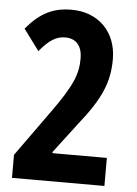

<svg xmlns="http://www.w3.org/2000/svg" viewBox="-52 -765 574 805"><g transform="rotate(5 234.5 -362.0)"><path d="M418 0V-118H189V-123L284 -248C378 -365 407 -437 407 -532C407 -647 330 -724 217 -724C141 -724 86 -698 27 -628L93 -539C134 -589 164 -606 201 -606C248 -606 272 -574 272 -524C272 -459 254 -410 166 -288L29 -97V0Z"/></g></svg>

Font: Noto Sans Arabic UI XCn
Style: Bold
Weight: 700
Width: 2
Designer: Monotype Design Team, Nadine Chahine and Nizar Qandah
Foundry: Monotype Imaging Inc.
Version: Version 2.010